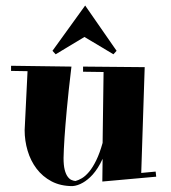

<svg xmlns="http://www.w3.org/2000/svg" viewBox="-20 -624 602 677"><path d="M490.2 -387.2 478 -14.2 528.8 -19 530.8 -1 340.8 16.1 341.8 -64Q333.5 -45.9 324.7 -32.2Q315.9 -18.6 306.9 -8.5Q297.9 1.5 289.1 8.5Q280.3 15.6 272.5 20Q253.9 30.8 235.8 32.2Q193.4 32.2 161.6 15.4Q129.9 -1.5 108.9 -29.3Q87.9 -57.1 77.4 -92.5Q66.9 -127.9 66.9 -165L77.1 -373L19 -374V-392.1L231.9 -389.2Q221.2 -299.8 215.6 -238.5Q210 -177.2 207.5 -139.2Q204.6 -94.2 204.1 -66.9Q204.1 -41.5 208 -25.9Q211.9 -10.3 218.3 -1.5Q224.6 7.3 231.9 10.5Q239.3 13.7 246.1 14.2Q256.3 11.7 268.8 4.4Q281.2 -2.9 294.2 -18.3Q307.1 -33.7 319.3 -58.6Q331.5 -83.5 341.8 -120.1L345.2 -370.1L272.9 -371.1V-389.2ZM280.3 -604.5 391.1 -444.8 379.9 -432.6 277.8 -493.7 176.3 -432.6 165 -444.8Z"/></svg>

Font: Purple Purse
Style: Regular
Weight: 400
Designer: Astigmatic (AOETI)
Foundry: Astigmatic (AOETI)
Version: Version 1.000